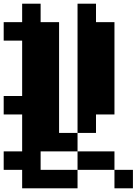

<svg xmlns="http://www.w3.org/2000/svg" viewBox="-20 -820 740 1040"><path d="M100 100V200H400V100H200V0H400V-100H300V-700H200V-800H100V-700H0V-600H100V-300H0V-200H100V0H0V100ZM400 100H600V0H400ZM400 -100H500V-200H600V-700H500V-800H400ZM600 200H700V100H600Z"/></svg>

Font: FT88 Gothique
Style: Regular
Weight: 400
Designer: Ange Degheest & Oriane Charvieux
Foundry: Velvetyne Type Foundry
Version: Version 1.000;FEAKit 1.0